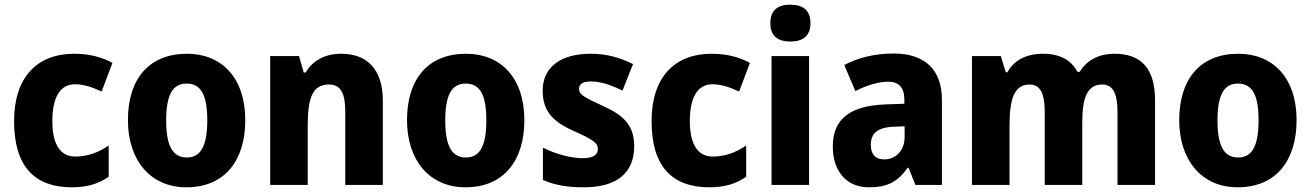

<svg xmlns="http://www.w3.org/2000/svg" viewBox="-20 -788 5585 818"><path d="M286 10C352 10 400 -5 443 -35V-168C399 -138 352 -121 301 -121C239 -121 203 -169 203 -273C203 -376 238 -429 299 -429C337 -429 372 -417 413 -398L459 -520C415 -544 362 -559 296 -559C138 -559 40 -459 40 -272C40 -77 129 10 286 10Z M1025 -276C1025 -458 923 -559 777 -559C614 -559 525 -451 525 -276C525 -105 621 10 774 10C939 10 1025 -106 1025 -276ZM688 -275C688 -381 714 -432 775 -432C838 -432 863 -380 863 -276C863 -171 838 -117 776 -117C713 -117 688 -171 688 -275Z M1434 -559C1367 -559 1313 -532 1282 -479H1274L1254 -549H1131V0H1291V-253C1291 -372 1312 -428 1382 -428C1432 -428 1451 -389 1451 -313V0H1611V-359C1611 -495 1542 -559 1434 -559Z M2214 -276C2214 -458 2112 -559 1966 -559C1803 -559 1714 -451 1714 -276C1714 -105 1810 10 1963 10C2128 10 2214 -106 2214 -276ZM1877 -275C1877 -381 1903 -432 1964 -432C2027 -432 2052 -380 2052 -276C2052 -171 2027 -117 1965 -117C1902 -117 1877 -171 1877 -275Z M2682 -165C2682 -258 2632 -299 2548 -337C2463 -376 2447 -386 2447 -410C2447 -431 2465 -441 2499 -441C2539 -441 2586 -425 2632 -402L2677 -515C2616 -545 2561 -559 2496 -559C2372 -559 2292 -504 2292 -402C2292 -315 2335 -270 2422 -231C2512 -191 2527 -178 2527 -153C2527 -128 2507 -114 2462 -114C2414 -114 2348 -131 2293 -159V-21C2348 2 2399 10 2468 10C2612 10 2682 -55 2682 -165Z M3002 10C3068 10 3116 -5 3159 -35V-168C3115 -138 3068 -121 3017 -121C2955 -121 2919 -169 2919 -273C2919 -376 2954 -429 3015 -429C3053 -429 3088 -417 3129 -398L3175 -520C3131 -544 3078 -559 3012 -559C2854 -559 2756 -459 2756 -272C2756 -77 2845 10 3002 10Z M3347 -768C3296 -768 3262 -747 3262 -689C3262 -632 3297 -611 3347 -611C3397 -611 3433 -632 3433 -689C3433 -747 3398 -768 3347 -768ZM3427 -549H3267V0H3427Z M3788 -560C3706 -560 3635 -542 3577 -511L3624 -400C3674 -425 3722 -440 3764 -440C3809 -440 3833 -416 3833 -363V-346L3749 -343C3604 -337 3528 -282 3528 -165C3528 -57 3587 10 3682 10C3764 10 3805 -15 3847 -73H3851L3880 0H3993V-363C3993 -493 3918 -560 3788 -560ZM3789 -248 3834 -250V-204C3834 -146 3796 -109 3747 -109C3712 -109 3690 -128 3690 -171C3690 -218 3717 -246 3789 -248Z M4727 -559C4664 -559 4611 -533 4580 -482H4570C4545 -531 4497 -559 4423 -559C4354 -559 4300 -532 4272 -480H4265L4244 -549H4121V0H4281V-252C4281 -367 4301 -428 4367 -428C4411 -428 4431 -391 4431 -312V0H4591V-268C4591 -373 4613 -428 4676 -428C4720 -428 4741 -392 4741 -312V0H4901V-359C4901 -497 4842 -559 4727 -559Z M5504 -276C5504 -458 5402 -559 5256 -559C5093 -559 5004 -451 5004 -276C5004 -105 5100 10 5253 10C5418 10 5504 -106 5504 -276ZM5167 -275C5167 -381 5193 -432 5254 -432C5317 -432 5342 -380 5342 -276C5342 -171 5317 -117 5255 -117C5192 -117 5167 -171 5167 -275Z"/></svg>

Font: Noto Sans Arabic UI SmCn XBd
Style: Regular
Weight: 800
Width: 4
Designer: Monotype Design Team, Nadine Chahine and Nizar Qandah
Foundry: Monotype Imaging Inc.
Version: Version 2.010